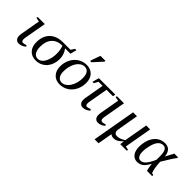

<svg xmlns="http://www.w3.org/2000/svg" viewBox="79 -1642 2792 2792"><g transform="rotate(45 1475.0 -246.0)"><path d="M145.5 -85Q145.5 -63 154.5 -52Q163.6 -41 177.7 -41Q207 -41 238.3 -55.7L248.5 -32.7Q225.6 -15.1 199 -2.7Q172.4 9.8 138.7 9.8Q104 9.8 84.2 -13.7Q64.5 -37.1 64.5 -79.1Q64.5 -93.8 67.1 -113.5Q69.8 -133.3 122.1 -424.8L59.1 -437L63 -459H209L154.3 -149.9Q145.5 -104.5 145.5 -85Z M491.7 -28.8Q533.2 -28.8 565.9 -60.8Q598.6 -92.8 617.7 -152.3Q636.7 -211.9 636.7 -276.9Q636.7 -358.9 611.8 -418Q509.3 -418 451.2 -355.5Q393.1 -293 393.1 -179.7Q393.1 -107.9 418.9 -68.4Q444.8 -28.8 491.7 -28.8ZM669.4 -418 668.9 -414.6Q723.1 -343.8 723.1 -255.4Q723.1 -180.2 693.4 -119.1Q663.6 -58.1 609.4 -24.2Q555.2 9.8 488.8 9.8Q405.3 9.8 356.4 -42.7Q307.6 -95.2 307.6 -184.1Q307.6 -313.5 380.9 -386.2Q454.1 -459 586.4 -459H737.8L774.9 -515.6H802.7L777.3 -418Z M886.7 -166Q886.7 -100.1 912.4 -65.2Q938 -30.3 983.9 -30.3Q1028.3 -30.3 1068.6 -65.9Q1108.9 -101.6 1132.3 -163.3Q1155.8 -225.1 1155.8 -295.9Q1155.8 -363.3 1130.1 -398.2Q1104.5 -433.1 1056.6 -433.1Q1012.2 -433.1 972.4 -397.5Q932.6 -361.8 909.7 -300Q886.7 -238.3 886.7 -166ZM979.5 9.8Q898.4 9.8 849.6 -42.2Q800.8 -94.2 800.8 -182.6Q800.8 -261.2 834.5 -328.1Q868.2 -395 928 -433.1Q987.8 -471.2 1062.5 -471.2Q1143.6 -471.2 1192.4 -419.2Q1241.2 -367.2 1241.2 -278.8Q1241.2 -200.2 1207.5 -133.3Q1173.8 -66.4 1114 -28.3Q1054.2 9.8 979.5 9.8ZM1054.7 -545.9 1057.1 -562 1107.9 -704.6H1211.9L1209 -686.5L1081.5 -545.9Z M1463.4 -85Q1463.4 -41 1495.6 -41Q1519.5 -41 1555.7 -58.6L1567.9 -36.1Q1544.4 -16.6 1518.1 -3.4Q1491.7 9.8 1457 9.8Q1421.9 9.8 1402.1 -13.7Q1382.3 -37.1 1382.3 -79.1Q1382.3 -93.3 1385 -112.5Q1387.7 -131.8 1438.5 -418H1355L1320.8 -355.5H1293L1321.3 -459H1659.2L1651.9 -418H1519.5L1472.2 -149.9Q1463.4 -103.5 1463.4 -85Z M1774.4 -85Q1774.4 -63 1783.4 -52Q1792.5 -41 1806.6 -41Q1835.9 -41 1867.2 -55.7L1877.4 -32.7Q1854.5 -15.1 1827.9 -2.7Q1801.3 9.8 1767.6 9.8Q1732.9 9.8 1713.1 -13.7Q1693.4 -37.1 1693.4 -79.1Q1693.4 -93.8 1696 -113.5Q1698.7 -133.3 1751 -424.8L1688 -437L1691.9 -459H1837.9L1783.2 -149.9Q1774.4 -104.5 1774.4 -85Z M2024.4 -459H2104.5L2057.6 -187.5Q2045.4 -122.6 2045.4 -102.5Q2045.4 -79.6 2061 -63.5Q2076.7 -47.4 2102.5 -47.4Q2132.8 -47.4 2166.7 -60.1Q2200.7 -72.8 2230.5 -93.3L2294.4 -459H2375.5L2300.8 -34.2L2358.4 -22L2354.5 0H2218.8L2227.5 -65.4Q2180.7 -20 2152.6 -5.4Q2124.5 9.3 2090.3 9.3Q2053.7 9.3 2026.4 -11.7L1986.8 213.9H1905.8Z M2877.9 -22 2874 0H2770Q2761.7 -22.5 2754.9 -57.9Q2748 -93.3 2746.6 -123.5Q2707 -49.8 2667.7 -19.8Q2628.4 10.3 2573.7 10.3Q2511.7 10.3 2475.1 -38.1Q2438.5 -86.4 2438.5 -169.4Q2438.5 -225.6 2454.1 -283.2Q2469.7 -340.8 2501.2 -384Q2532.7 -427.2 2576.7 -449.5Q2620.6 -471.7 2673.3 -471.7Q2785.2 -471.7 2804.2 -343.3L2804.7 -329.1L2811.5 -343.8L2873.5 -459H2950.2L2946.3 -439.5Q2927.7 -418 2901.1 -377Q2874.5 -335.9 2810.5 -230Q2814.5 -154.8 2823 -108.2Q2831.5 -61.5 2845.2 -29.3ZM2752.9 -279.3Q2752.9 -360.4 2733.6 -396.5Q2714.4 -432.6 2673.8 -432.6Q2627.9 -432.6 2595.2 -396.5Q2562.5 -360.4 2543.5 -287.1Q2524.4 -213.9 2524.4 -154.3Q2524.4 -100.6 2543.2 -69.3Q2562 -38.1 2595.7 -38.1Q2636.2 -38.1 2672.9 -76.7Q2709.5 -115.2 2752.4 -211.4L2752.9 -251Z"/></g></svg>

Font: Tinos
Style: Italic
Weight: 400
Italic angle: -16.333°
Designer: Steve Matteson
Foundry: Monotype Imaging Inc.
Version: Version 1.32